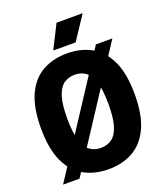

<svg xmlns="http://www.w3.org/2000/svg" viewBox="-169 -1063 1017 1185"><g transform="rotate(-20 339.0 -470.0)"><path d="M339 10Q247.5 10 178 -28.8Q108.5 -67.5 69.8 -151.2Q31 -235 31 -370Q31 -505 69.8 -588.8Q108.5 -672.5 178 -711.2Q247.5 -750 339 -750Q430.5 -750 499.8 -711.2Q569 -672.5 608 -588.8Q647 -505 647 -370Q647 -235 608 -151.2Q569 -67.5 499.8 -28.8Q430.5 10 339 10ZM339 -130Q381.5 -130 411.8 -152.2Q442 -174.5 458 -226Q474 -277.5 474 -366.5Q474 -458.5 458 -511.8Q442 -565 411.8 -587.5Q381.5 -610 339 -610Q296.5 -610 266.2 -587.8Q236 -565.5 220 -514Q204 -462.5 204 -373.5Q204 -281.5 220 -228.2Q236 -175 266.2 -152.5Q296.5 -130 339 -130ZM148.5 3H40.5L527 -741H635ZM266.5 -795.5 344.5 -950H516L413.5 -795.5Z"/></g></svg>

Font: Encode Sans Condensed ExtraBold
Style: Regular
Weight: 800
Width: 3
Designer: Multiple Designers
Foundry: Impallari Type
Version: Version 3.000; ttfautohint (v1.8.3) -l 8 -r 50 -G 200 -x 14 